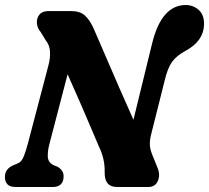

<svg xmlns="http://www.w3.org/2000/svg" viewBox="-20 -744 833 764"><path d="M175.5 -166.5Q169.5 -142.5 170.2 -120.5Q171 -98.5 192.5 -87L209 -80.5Q219.5 -74.5 226.5 -64.8Q233.5 -55 233 -41.5Q233 -21 221.8 -10.5Q210.5 0 192 0H41.5Q18.5 0 9 -11.2Q-0.5 -22.5 -0.5 -39.5Q-0.5 -70.5 30 -85L53 -95Q66 -100.5 74.8 -122.2Q83.5 -144 91.5 -175L172 -481Q180.5 -512 179 -538.2Q177.5 -564.5 163 -582L142.5 -615.5Q128 -632.5 126.8 -652.2Q125.5 -672 137 -686Q148.5 -700 173 -700H262.5Q299 -700 318.2 -682Q337.5 -664 352 -632Q372.5 -585 399.5 -522.2Q426.5 -459.5 455.5 -392.8Q484.5 -326 511 -267.5L585.5 -572Q623 -724 719 -724Q749 -724 770.8 -704.5Q792.5 -685 792 -647Q790.5 -581 719.5 -542.5Q682.5 -522.5 664.8 -498Q647 -473.5 635.5 -424.5L581.5 -209.5Q576 -187.5 576.2 -169.8Q576.5 -152 585 -130.5L607 -76Q618.5 -47.5 608 -23.8Q597.5 0 571 0H445Q395.5 0 396.5 -58.5Q398 -111 374 -160Q363 -185.5 344 -230.5Q325 -275.5 300.5 -332Q276 -388.5 249 -448.5Z"/></svg>

Font: Fraunces 144pt SuperSoft
Style: Bold Italic
Weight: 700
Italic angle: -16°
Version: Version 1.000;[0bf87f6ff]